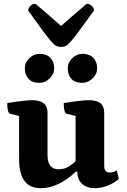

<svg xmlns="http://www.w3.org/2000/svg" viewBox="-20 -974 663 1006"><path d="M193 12Q80 12 80 -141V-366L33 -378Q18 -381 18 -434Q68 -442 99 -445.5Q130 -449 149 -449Q229 -449 229 -383V-161Q229 -87 288 -87Q316 -87 338.5 -100.5Q361 -114 376 -129V-366L330 -378Q314 -381 314 -434Q365 -442 395.5 -445.5Q426 -449 446 -449Q487 -449 506.5 -433Q526 -417 526 -383V-105Q526 -70 555 -70Q575 -70 592 -81L603 -37Q579 -15 544.5 -1.5Q510 12 477 12Q435 12 410 -11Q385 -34 385 -75H378Q285 12 193 12ZM411 -540Q372 -540 353.5 -561.5Q335 -583 335 -616Q335 -647 359 -669.5Q383 -692 411 -692Q449 -692 469 -671Q489 -650 489 -616Q489 -586 465 -563Q441 -540 411 -540ZM187 -540Q148 -540 129 -561.5Q110 -583 110 -616Q110 -647 134 -669.5Q158 -692 187 -692Q224 -692 244 -671Q264 -650 264 -616Q264 -586 240 -563Q216 -540 187 -540ZM300 -728Q287 -728 276 -733Q265 -738 248.5 -757Q232 -776 203.5 -814Q175 -852 128 -918Q128 -933 139 -943.5Q150 -954 166 -954Q213 -914 246 -885.5Q279 -857 300 -838Q321 -857 354 -885.5Q387 -914 434 -954Q450 -954 461 -943.5Q472 -933 472 -918Q424 -852 396 -814Q368 -776 351.5 -757Q335 -738 324 -733Q313 -728 300 -728Z"/></svg>

Font: Petrona ExtraBold
Style: Regular
Weight: 800
Designer: Ringo R. Seeber
Foundry: Ringo R. Seeber
Version: Version 2.001; ttfautohint (v1.8.3)